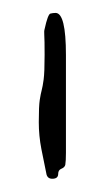

<svg xmlns="http://www.w3.org/2000/svg" viewBox="-20 -748 162 297"><path d="M52 -478Q48 -497 44 -517.5Q40 -538 40 -559Q40 -584 41.5 -593.5Q43 -603 44.5 -608.5Q46 -614 47.5 -625Q49 -636 49 -663Q49 -687 48.5 -693.5Q48 -700 49 -703Q54 -726 58 -727Q62 -728 66 -728Q82 -728 82 -663V-555Q82 -550 82 -537Q82 -524 82 -511.5Q82 -499 81 -493Q80 -489 75 -487Q70 -485 70 -479Q70 -472 62 -471.5Q54 -471 52 -478Z"/></svg>

Font: Sankofa Display
Style: Regular
Weight: 400
Designer: Batsirai Madzonga
Foundry: Batsirai Madzonga
Version: Version 1.000; ttfautohint (v1.8.4.7-5d5b)